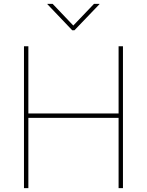

<svg xmlns="http://www.w3.org/2000/svg" viewBox="-20 -965 753 985"><path d="M103 0V-727.5H125.5V-382.8H588.4V-727.5H610.8V0H588.4V-360.4H125.5V0ZM250 -945.3 356 -834 462.4 -945.3H490.2V-943.4L361.8 -809.6H350.6L223.1 -943.4V-945.3Z"/></svg>

Font: Inter 20pt Thin
Style: Regular
Weight: 250
Version: Version 4.001;git-66647c0bb